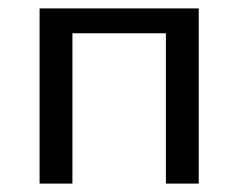

<svg xmlns="http://www.w3.org/2000/svg" viewBox="-20 -436 566 456"><path d="M452 0H374V-357H152V0H74V-416H452Z"/></svg>

Font: Ysabeau Medium
Style: Regular
Weight: 500
Designer: Christian Thalmann (Catharsis Fonts)
Version: Version 0.003